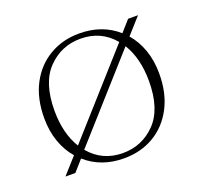

<svg xmlns="http://www.w3.org/2000/svg" viewBox="-87 -535 683 645"><g transform="rotate(-20 255.0 -213.0)"><path d="M47.5 0 99 -57.5Q74.5 -85.5 61 -123.8Q47.5 -162 47.5 -208.5Q47.5 -278.5 74.2 -329.5Q101 -380.5 148 -408.2Q195 -436 255 -436Q336.5 -436 392 -387L426.5 -426H462L410.5 -368.5Q435 -340.5 448.5 -302.2Q462 -264 462 -217.5Q462 -147.5 435.2 -96.5Q408.5 -45.5 361.8 -17.8Q315 10 254.5 10Q173 10 117.5 -39L83 0ZM88.5 -220Q88.5 -139 122.5 -83.5L372 -363Q326 -418 252.5 -418Q184 -418 136.2 -369Q88.5 -320 88.5 -220ZM257 -8Q325.5 -8 373.2 -57Q421 -106 421 -206Q421 -287 387 -342.5L137.5 -63Q183.5 -8 257 -8Z"/></g></svg>

Font: Newsreader 16pt ExtraLight
Style: Regular
Weight: 275
Designer: Hugues Gentile
Foundry: Production Type
Version: Version 1.003; ttfautohint (v1.8.3)